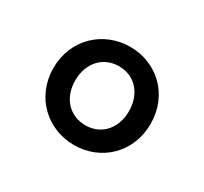

<svg xmlns="http://www.w3.org/2000/svg" viewBox="-76 -873 536 505"><g transform="rotate(30 192.0 -621.0)"><path d="M193 -472C273 -472 340 -532 340 -621C340 -710 273 -770 193 -770C113 -770 45 -710 45 -621C45 -532 113 -472 193 -472ZM193 -532C144 -532 111 -569 111 -621C111 -674 144 -711 193 -711C241 -711 274 -674 274 -621C274 -569 241 -532 193 -532Z"/></g></svg>

Font: Noto Sans JP Medium
Style: Regular
Weight: 500
Designer: Ryoko NISHIZUKA  (kana, bopomofo & ideographs); Paul D. Hunt (Latin, Greek & Cyrillic); Sandoll Communications , Soo-you
Foundry: Adobe
Version: Version 2.002;hotconv 1.0.116;makeotfexe 2.5.65601